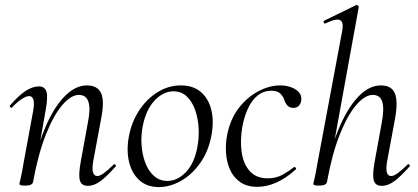

<svg xmlns="http://www.w3.org/2000/svg" viewBox="-20 -746 1699 780"><path d="M336.6 9Q310.8 9 304.5 -13.2Q298.2 -35.4 308 -89L337 -248Q359.8 -360.4 300.4 -360.4Q268.4 -360.4 233 -319.2Q197.6 -278 166.2 -198.9Q134.8 -119.8 114.4 -7.2L102 -8.2Q122.8 -124.8 157.7 -212.9Q192.6 -301 238.1 -350Q283.6 -399 333 -399Q375.8 -399 390.4 -368.2Q405 -337.4 391.4 -267L358.4 -89Q353.4 -58.6 358.3 -44.7Q363.2 -30.8 375.4 -30.8Q386.4 -30.8 403.4 -43.6Q420.4 -56.4 441.2 -77Q444.2 -81 448.6 -77Q453 -73 449.2 -69Q416.6 -32 390 -11.5Q363.4 9 336.6 9ZM82.4 8Q68.2 8 63.6 6.3Q59 4.6 59 1.6Q59 -1.6 64.5 -24.8Q70 -48 74 -74L115 -297Q124.8 -355.6 98.4 -355.6Q86.8 -355.6 68.7 -344Q50.6 -332.4 29.2 -310Q26.2 -306 21.8 -310.5Q17.4 -315 21.2 -318.2Q54.8 -357.2 83.4 -376.1Q112 -395 137.6 -395Q162.4 -395 168.8 -373.3Q175.2 -351.6 165.6 -299.4L114.4 -7.2Q111.8 8 82.4 8Z M625 14Q577.2 14 546.3 -13.8Q515.4 -41.6 504.2 -88.6Q493 -135.6 503.8 -193Q515 -251.6 545.8 -298.1Q576.6 -344.6 620.6 -371.8Q664.6 -399 714.4 -399Q766.4 -399 797.8 -370.7Q829.2 -342.4 839.4 -295.5Q849.6 -248.6 838.4 -193Q826.2 -129.8 792.7 -82.9Q759.2 -36 714.8 -11Q670.4 14 625 14ZM659.8 -11Q701.4 -11 735.7 -47.3Q770 -83.6 781.8 -149Q789 -186 786.9 -225.3Q784.8 -264.6 773 -298.6Q761.2 -332.6 739.2 -353.8Q717.2 -375 684.6 -375Q643 -375 608.2 -337.8Q573.4 -300.6 560.4 -236Q552.4 -197.4 555 -158Q557.6 -118.6 570.1 -85.2Q582.6 -51.8 605.4 -31.4Q628.2 -11 659.8 -11Z M1025.8 13Q983.2 13 955.5 -6.4Q927.8 -25.8 914 -57.6Q900.2 -89.4 898 -127.4Q895.8 -165.4 903.6 -202Q917 -265.2 951.3 -308.8Q985.6 -352.4 1030.4 -375.7Q1075.2 -399 1118 -399Q1141.8 -399 1162.2 -391.7Q1182.6 -384.4 1194.3 -371Q1206 -357.6 1204 -340Q1203 -327.2 1195.1 -317.5Q1187.2 -307.8 1171.4 -307.8Q1157.2 -307.8 1148.4 -316.7Q1139.6 -325.6 1135 -340Q1131.8 -351.8 1120 -364.6Q1108.2 -377.4 1082.8 -377.4Q1050 -377.4 1026.1 -357.6Q1002.2 -337.8 987.4 -305.4Q972.6 -273 964.8 -233Q955 -178 961.5 -129.6Q968 -81.2 994.1 -51.4Q1020.2 -21.6 1067.6 -21.6Q1101.4 -21.6 1127.3 -35.9Q1153.2 -50.2 1174 -67Q1176.8 -69 1180.8 -65Q1184.8 -61 1182 -58Q1141 -21 1101.9 -4Q1062.8 13 1025.8 13Z M1276.4 8Q1262.2 8 1257.6 6.3Q1253 4.6 1253 1.6Q1253 -1.6 1258.5 -24.8Q1264 -48 1268 -74L1370 -619.4Q1377.2 -654.6 1362.3 -663.8Q1347.4 -673 1301.6 -650.6Q1297.6 -648.8 1295.2 -654.8Q1292.8 -660.8 1296.8 -661.8L1426.2 -725Q1430.4 -727 1434.4 -723Q1438.4 -719 1437.4 -717L1308.4 -7.2Q1305.8 8 1276.4 8ZM1530.6 9Q1504.8 9 1498.5 -13.2Q1492.2 -35.4 1502 -89L1531 -248Q1541.6 -304.8 1532.9 -332.6Q1524.2 -360.4 1494.4 -360.4Q1462.4 -360.4 1427 -319.2Q1391.6 -278 1360.2 -198.9Q1328.8 -119.8 1308.4 -7.2L1296 -8.2Q1316.8 -124.8 1352.1 -212.9Q1387.4 -301 1432.5 -350Q1477.6 -399 1527 -399Q1569.8 -399 1583.6 -368.2Q1597.4 -337.4 1585.4 -267L1552.4 -89Q1547.4 -58.6 1551.9 -44.7Q1556.4 -30.8 1568.6 -30.8Q1580.4 -30.8 1597.4 -43.6Q1614.4 -56.4 1635.2 -77Q1639 -81 1643.1 -77Q1647.2 -73 1643.2 -69Q1610.6 -32 1584 -11.5Q1557.4 9 1530.6 9Z"/></svg>

Font: Cormorant Light
Style: Italic
Weight: 300
Italic angle: -10°
Designer: Christian Thalmann (Catharsis Fonts)
Foundry: Catharsis Fonts
Version: Version 4.000